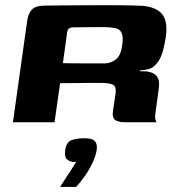

<svg xmlns="http://www.w3.org/2000/svg" viewBox="-20 -482 712 757"><path d="M347 -155Q347 -155 327.5 -155Q308 -155 278 -154.5Q248 -154 217 -154L195 0H31L87 -399Q91 -428 105.5 -444Q120 -460 160 -460Q175 -460 205.5 -460.5Q236 -461 274.5 -461Q313 -461 355 -461.5Q397 -462 435 -461.5Q473 -461 502 -460.5Q531 -460 543 -459Q596 -454 619 -426.5Q642 -399 634 -337Q625 -281 613 -255.5Q601 -230 581 -216Q573 -211 560 -208Q547 -205 533 -205L532 -201Q539 -201 547.5 -201Q556 -201 562 -200Q587 -195 596.5 -183.5Q606 -172 607 -156.5Q608 -141 605 -125L593 -37Q590 -18 593 -9.5Q596 -1 597 0H474Q449 0 435.5 -8Q422 -16 425 -42L435 -108Q440 -139 427 -147Q414 -155 380 -155ZM228 -233Q238 -233 260.5 -232.5Q283 -232 309.5 -232Q336 -232 359 -232Q382 -232 392 -232Q416 -232 436.5 -247.5Q457 -263 462 -306Q467 -336 459 -353Q451 -370 428 -372Q414 -375 390.5 -375Q367 -375 341.5 -375Q316 -375 295 -374.5Q274 -374 264 -374Q262 -374 254.5 -371Q247 -368 245 -356ZM217 255Q230 234 240 219Q250 204 259.5 189.5Q269 175 280 157Q277 157 272.5 156.5Q268 156 265 156Q252 154 243 145Q234 136 237 111Q241 79 261 71Q281 63 314 63Q328 63 339.5 66Q351 69 357.5 79.5Q364 90 361 111Q357 134 344.5 160.5Q332 187 315 211.5Q298 236 280 255Z"/></svg>

Font: Genos Thin
Style: Bold Italic
Weight: 700
Italic angle: -8°
Version: Version 1.010